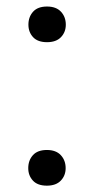

<svg xmlns="http://www.w3.org/2000/svg" viewBox="-20 -569 290 594"><path d="M67.4 -48.8Q67.4 -72.8 81.8 -88.9Q96.2 -105 125 -105Q153.3 -105 168.2 -88.9Q183.1 -72.8 183.1 -48.8Q183.1 -25.9 168.2 -10.3Q153.3 5.4 125 5.4Q96.2 5.4 81.8 -10.3Q67.4 -25.9 67.4 -48.8ZM67.9 -492.7Q67.9 -516.6 82.3 -532.7Q96.7 -548.8 125.5 -548.8Q153.8 -548.8 168.7 -532.7Q183.6 -516.6 183.6 -492.7Q183.6 -469.7 168.7 -454.1Q153.8 -438.5 125.5 -438.5Q96.7 -438.5 82.3 -454.1Q67.9 -469.7 67.9 -492.7Z"/></svg>

Font: Roboto2
Style: Regular
Weight: 400
Designer: Google
Foundry: Google
Version: Version 2.000981-w3; 2014; ttfautohint (v1.1) -l 5 -r 24 -G 